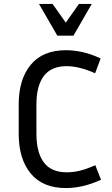

<svg xmlns="http://www.w3.org/2000/svg" viewBox="-20 -945 569 975"><path d="M165 -265Q165 -171 202.5 -120.5Q240 -70 318 -70Q352 -70 385 -78Q418 -86 464 -106L493 -32Q444 -10 400 0Q356 10 315 10Q197 10 136 -64Q75 -138 75 -265V-415Q75 -542 136 -616Q197 -690 315 -690Q356 -690 400.5 -680Q445 -670 491 -648L463 -573Q382 -609 318 -609Q240 -609 202.5 -559Q165 -509 165 -415ZM446 -925 353 -764H271L178 -925H247L314 -830L381 -925Z"/></svg>

Font: Inria Sans
Style: Regular
Weight: 400
Designer: Black Foundry Team
Foundry: Black Foundry
Version: Version 1.2; ttfautohint (v1.8.3)